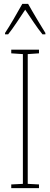

<svg xmlns="http://www.w3.org/2000/svg" viewBox="-20 -970 259 990"><path d="M125 -950H95C71 -906 27 -831 6 -800V-793H22C49 -826 85 -883 110 -920C137 -880 171 -827 199 -793H214V-800C202 -819 151 -903 125 -950ZM181 0V-19L123 -22V-691L181 -695V-714H38V-695L98 -691V-22L38 -19V0Z"/></svg>

Font: Noto Sans Khmer UI ExtraCondensed Thin
Style: Regular
Weight: 100
Width: 2
Designer: Danh Hong and the Monotype Design Team
Foundry: Monotype Imaging Inc.
Version: Version 2.002